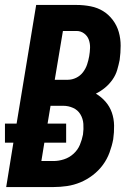

<svg xmlns="http://www.w3.org/2000/svg" viewBox="-23 -755 543 775"><path d="M2 0 31 -179H-3V-256H44L123 -735H286Q315 -735 343 -729.5Q371 -724 393.5 -710Q416 -696 432.5 -674Q449 -652 456.5 -625.5Q464 -599 464 -570.5Q464 -542 460 -513Q456 -493 450 -472.5Q444 -452 431 -433.5Q418 -415 401 -401Q384 -387 364 -377Q386 -364 403 -344.5Q420 -325 428.5 -300.5Q437 -276 437.5 -248.5Q438 -221 434 -193Q429 -166 419 -139Q409 -112 392 -89Q375 -66 351.5 -48Q328 -30 301.5 -19Q275 -8 247.5 -4Q220 0 193 0ZM251 -433Q268 -433 284.5 -441Q301 -449 312 -463.5Q323 -478 328.5 -494.5Q334 -511 337 -528Q340 -545 340.5 -562Q341 -579 335.5 -594.5Q330 -610 316.5 -620Q303 -630 286 -630H231L198 -433ZM144 -105H193Q214 -105 235.5 -112Q257 -119 274 -134.5Q291 -150 299.5 -170.5Q308 -191 312 -212Q315 -234 313.5 -255Q312 -276 301.5 -293.5Q291 -311 272 -319.5Q253 -328 232 -328H181L169 -256H244V-179H156Z"/></svg>

Font: Iosevka Extrabold Oblique
Style: Regular
Weight: 800
Italic angle: -9°
Monospace: yes
Designer: Belleve Invis
Foundry: Belleve Invis
Version: Version 32.5.0; ttfautohint (v1.8.4)